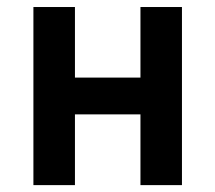

<svg xmlns="http://www.w3.org/2000/svg" viewBox="-20 -538 626 558"><path d="M388.2 0V-205.6H197.8V0H77.1V-517.6H197.8V-312.5H388.2V-517.6H508.8V0Z"/></svg>

Font: Cascadia Mono NF SemiBold
Style: Regular
Weight: 600
Monospace: yes
Designer: Aaron Bell
Foundry: Saja Typeworks
Version: Version 2404.023; ttfautohint (v1.8.4)